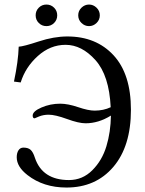

<svg xmlns="http://www.w3.org/2000/svg" viewBox="-20 -820 644 852"><path d="M341.6 -718Q327.1 -731.9 327.1 -752Q327.1 -772 341.6 -785.9Q356 -799.8 375 -799.8Q394 -799.8 408.4 -785.9Q422.9 -772 422.9 -752Q422.9 -731.9 408.4 -718Q394 -704.1 375 -704.1Q356 -704.1 341.6 -718ZM152.1 -718Q138.2 -731.9 138.2 -752Q138.2 -772 152.1 -785.9Q166 -799.8 186 -799.8Q206.1 -799.8 220 -785.9Q233.9 -772 233.9 -752Q233.9 -731.9 220 -718Q206.1 -704.1 186 -704.1Q166 -704.1 152.1 -718ZM472.2 -307.1Q417 -272.9 359.9 -272.9Q329.1 -272.9 277.1 -292Q225.1 -311 195.8 -311Q172.9 -311 153.3 -303.2L133.8 -294.9Q125 -294.9 125 -307.1Q125 -326.2 164.1 -343Q203.1 -359.9 247.1 -359.9Q281.2 -359.9 326.7 -344.5Q372.1 -329.1 399.9 -329.1Q439 -329.1 471.2 -344.2Q464.4 -485.4 403.6 -553.2Q342.8 -621.1 271 -621.1Q203.1 -621.1 147.9 -571.5Q92.8 -522 71.8 -454.1L42 -458Q61 -547.9 63 -612.8Q84 -613.8 151.6 -636Q219.2 -658.2 278.8 -658.2Q406.7 -658.2 483.9 -574.7Q561 -491.2 561 -333Q561 -170.9 482.9 -79.3Q404.8 12.2 274.9 12.2Q172.9 12.2 102.1 -43Q54.2 -80.1 54.2 -122.1Q54.2 -141.1 62 -153.1Q69.8 -165 84 -165Q105 -165 116 -155Q127 -145 134.8 -120.1Q168 -21 286.1 -21Q346.2 -21 389.6 -64.5Q433.1 -107.9 452.1 -170.9Q471.2 -233.9 472.2 -307.1Z"/></svg>

Font: Biolilbert
Style: Regular
Weight: 400
Designer: Philipp H. Poll
Foundry: Philipp H. Poll
Version: Version 1.1.0